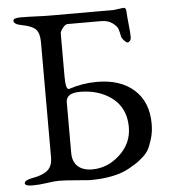

<svg xmlns="http://www.w3.org/2000/svg" viewBox="-49 -700 667 750"><g transform="rotate(-5 284.0 -325.0)"><path d="M210 -108Q210 -74 230 -55.5Q250 -37 287 -37Q347 -37 395 -81.5Q443 -126 443 -189Q443 -277 369 -318Q324 -343 265 -343Q210 -343 210 -307ZM48 5Q19 5 19 -6Q19 -18 52 -24Q92 -31 111 -47.5Q130 -64 130 -98V-550Q130 -585 115.5 -600Q101 -615 63 -622Q30 -628 30 -642Q30 -653 59 -653Q87 -653 120.5 -651.5Q154 -650 176 -650H424Q425 -650 442.5 -652.5Q460 -655 463 -655Q473 -655 473 -641Q474 -619 477.5 -587.5Q481 -556 481 -540Q481 -530 476.5 -524.5Q472 -519 467 -519Q462 -519 453 -529Q444 -539 443 -547Q440 -564 436 -575Q432 -586 415 -598.5Q398 -611 371 -611H239Q231 -611 220.5 -598Q210 -585 210 -576V-408Q210 -358 222 -358Q225 -358 227 -359Q278 -376 334 -376Q426 -376 479.5 -328Q533 -280 533 -194Q533 -163 525 -136.5Q517 -110 509 -95Q501 -80 483 -64.5Q465 -49 458 -45Q451 -41 433 -30Q376 4 273 4Q266 4 222 0Q178 -4 153 -4Q134 -4 105 0.5Q76 5 48 5Z"/></g></svg>

Font: EB Garamond SC 12
Style: Regular
Weight: 400
Version: Version 0.016 ; ttfautohint (v0.97) -l 8 -r 50 -G 200 -x 0 -